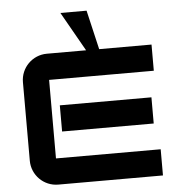

<svg xmlns="http://www.w3.org/2000/svg" viewBox="-60 -967 959 1023"><g transform="rotate(-5 420.0 -455.0)"><path d="M441 -910H301L420 -700H210C132.7 -700 70 -637.3 70 -560V-140C70 -62.7 132.7 0 210 0H770V-140H210V-560H770V-700H490ZM255 -280H745V-420H255Z"/></g></svg>

Font: Abstante
Style: Regular
Weight: 500
Designer: Valerio Brotto (Silverblur_type)
Version: Version 1.000;Glyphs 3.1.2 (3151)